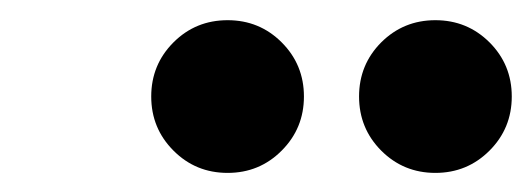

<svg xmlns="http://www.w3.org/2000/svg" viewBox="-20 -744 537 194"><path d="M155.3 -591.8Q132.8 -614.3 132.8 -646.5Q132.8 -678.7 155.3 -701.2Q177.7 -723.6 210 -723.6Q242.2 -723.6 264.6 -701.2Q287.1 -678.7 287.1 -646.5Q287.1 -614.3 264.6 -591.8Q242.2 -569.3 210 -569.3Q177.7 -569.3 155.3 -591.8ZM365.2 -591.8Q342.8 -614.3 342.8 -646.5Q342.8 -678.7 365.2 -701.2Q387.7 -723.6 419.9 -723.6Q452.1 -723.6 474.6 -701.2Q497.1 -678.7 497.1 -646.5Q497.1 -614.3 474.6 -591.8Q452.1 -569.3 419.9 -569.3Q387.7 -569.3 365.2 -591.8Z"/></svg>

Font: Cooper* Black
Style: Italic
Weight: 900
Italic angle: -7°
Designer: Owen Earl
Foundry: indestructible type*
Version: Version 0.001